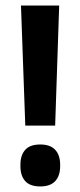

<svg xmlns="http://www.w3.org/2000/svg" viewBox="-20 -659 289 691"><path d="M193 -639 178.5 -207H71L55.5 -639ZM125 12Q88 12 70.8 -7.2Q53.5 -26.5 53.5 -61V-66Q53.5 -100.5 70.8 -119.8Q88 -139 125 -139Q161 -139 178.8 -119.8Q196.5 -100.5 196.5 -66V-61Q196.5 -26.5 178.8 -7.2Q161 12 125 12Z"/></svg>

Font: Anek Kannada Medium SemiBold
Style: Regular
Weight: 600
Version: Version 1.003